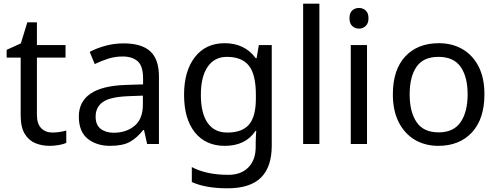

<svg xmlns="http://www.w3.org/2000/svg" viewBox="-20 -780 2698 1040"><path d="M264 -62Q284 -62 305 -65.5Q326 -69 339 -73V-6Q325 1 299 5.5Q273 10 249 10Q207 10 171.5 -4.5Q136 -19 114 -55Q92 -91 92 -156V-468H16V-510L93 -545L128 -659H180V-536H335V-468H180V-158Q180 -109 203.5 -85.5Q227 -62 264 -62Z M649 -545Q747 -545 794 -502Q841 -459 841 -365V0H777L760 -76H756Q721 -32 682.5 -11Q644 10 576 10Q503 10 455 -28.5Q407 -67 407 -149Q407 -229 470 -272.5Q533 -316 664 -320L755 -323V-355Q755 -422 726 -448Q697 -474 644 -474Q602 -474 564 -461.5Q526 -449 493 -433L466 -499Q501 -518 549 -531.5Q597 -545 649 -545ZM675 -259Q575 -255 536.5 -227Q498 -199 498 -148Q498 -103 525.5 -82Q553 -61 596 -61Q664 -61 709 -98.5Q754 -136 754 -214V-262Z M1197 -546Q1250 -546 1292.5 -526Q1335 -506 1365 -465H1370L1382 -536H1452V9Q1452 124 1393.5 182Q1335 240 1212 240Q1094 240 1019 206V125Q1098 167 1217 167Q1286 167 1325.5 126.5Q1365 86 1365 16V-5Q1365 -17 1366 -39.5Q1367 -62 1368 -71H1364Q1310 10 1198 10Q1094 10 1035.5 -63Q977 -136 977 -267Q977 -395 1035.5 -470.5Q1094 -546 1197 -546ZM1209 -472Q1142 -472 1105 -418.5Q1068 -365 1068 -266Q1068 -167 1104.5 -114.5Q1141 -62 1211 -62Q1292 -62 1329 -105.5Q1366 -149 1366 -246V-267Q1366 -377 1328 -424.5Q1290 -472 1209 -472Z M1710 0H1622V-760H1710Z M1925 -737Q1945 -737 1960.5 -723.5Q1976 -710 1976 -681Q1976 -653 1960.5 -639Q1945 -625 1925 -625Q1903 -625 1888 -639Q1873 -653 1873 -681Q1873 -710 1888 -723.5Q1903 -737 1925 -737ZM1968 -536V0H1880V-536Z M2604 -269Q2604 -136 2536.5 -63Q2469 10 2354 10Q2283 10 2227.5 -22.5Q2172 -55 2140 -117.5Q2108 -180 2108 -269Q2108 -402 2175 -474Q2242 -546 2357 -546Q2430 -546 2485.5 -513.5Q2541 -481 2572.5 -419.5Q2604 -358 2604 -269ZM2199 -269Q2199 -174 2236.5 -118.5Q2274 -63 2356 -63Q2437 -63 2475 -118.5Q2513 -174 2513 -269Q2513 -364 2475 -418Q2437 -472 2355 -472Q2273 -472 2236 -418Q2199 -364 2199 -269Z"/></svg>

Font: Noto Sans Batak
Style: Regular
Weight: 400
Designer: Monotype Design Team
Foundry: Monotype Imaging Inc.
Version: Version 2.002; ttfautohint (v1.8.4.7-5d5b)